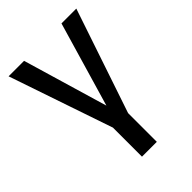

<svg xmlns="http://www.w3.org/2000/svg" viewBox="-200 -588 860 860"><g transform="rotate(-45 229.5 -158.5)"><path d="M183 180V-4L15 -497H113L233 -91H231L350 -497H444L277 -2V180Z"/></g></svg>

Font: Nunito Sans 7pt Condensed Medium
Style: Regular
Weight: 500
Width: 3
Designer: Vernon Adams
Foundry: Vernon Adams
Version: Version 3.101;gftools[0.9.27]